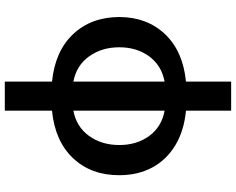

<svg xmlns="http://www.w3.org/2000/svg" viewBox="-112 -668 983 800"><g transform="rotate(90 380.0 -267.5)"><path d="M319.6 204.5V7.8Q192.5 -5 121.6 -80.3Q50.8 -155.5 50.4 -272.7Q50.8 -388.1 121.8 -463.1Q192.8 -538 319.6 -550.4V-738.6H440.7V-550.4Q525.2 -542.3 585.6 -505.5Q646 -468.8 677.7 -409.3Q709.5 -349.8 709.5 -272.7Q709.9 -155.5 638.8 -80.1Q567.8 -4.6 440.7 7.8V204.5ZM440.7 -461.3V-81.3Q507.8 -93.8 545.8 -146.5Q583.8 -199.2 583.8 -272.7Q583.8 -345.5 545.8 -397.4Q507.8 -449.2 440.7 -461.3ZM319.6 -81.3V-461.3Q252.5 -448.9 214.5 -397.2Q176.5 -345.5 176.5 -272.7Q176.5 -199.6 214.5 -146.7Q252.5 -93.8 319.6 -81.3Z"/></g></svg>

Font: Inter UI Semi Bold
Style: Regular
Weight: 600
Designer: Rasmus Andersson
Foundry: rsms
Version: 3.2;8d6f07862